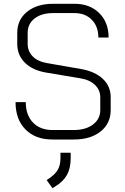

<svg xmlns="http://www.w3.org/2000/svg" viewBox="-20 -728 660 1013"><path d="M62 -189H116Q116 -121 154 -81.5Q192 -42 257 -42H369Q432 -42 470.5 -71Q509 -100 509 -147V-215Q509 -253 481 -280Q453 -307 403 -315L224 -345Q152 -357 111.5 -397Q71 -437 71 -497V-555Q71 -624 123 -666Q175 -708 260 -708H373Q454 -708 503.5 -659Q553 -610 553 -530H499Q499 -588 464.5 -623.5Q430 -659 373 -659H260Q199 -659 162.5 -630.5Q126 -602 126 -555V-497Q126 -457 153 -430Q180 -403 229 -395L407 -364Q481 -351 522.5 -312Q564 -273 564 -215V-147Q564 -77 511 -34.5Q458 8 370 8H256Q167 8 114.5 -45Q62 -98 62 -189ZM226 222 238 214Q271 192 285 167.5Q299 143 299 107V78H353V107Q353 159 333.5 194.5Q314 230 271 256L257 265Z"/></svg>

Font: Bai Jamjuree Light
Style: Regular
Weight: 300
Designer: Katatrad Aksorn Co.,Ltd.
Foundry: Cadson Demak Co.,Ltd.
Version: Version 1.000; ttfautohint (v1.6)